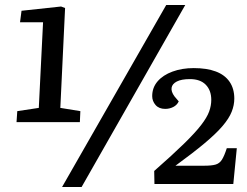

<svg xmlns="http://www.w3.org/2000/svg" viewBox="-20 -736 987 767"><path d="M228 11 644 -716H720L306 11ZM221 -305 301 -292 299 -248H46L49 -292L135 -305L152 -647H60L66 -693L224 -710L240 -704ZM739 -420Q705 -420 686.5 -410.5Q668 -401 665.5 -385.5Q663 -370 677 -351L694 -331Q687 -316 672 -308.5Q657 -301 640 -301Q615 -301 601.5 -316.5Q588 -332 588 -352Q588 -386 609.5 -411Q631 -436 669 -450Q707 -464 754 -464Q806 -464 842 -450.5Q878 -437 897 -409.5Q916 -382 916 -342Q916 -316 905.5 -289.5Q895 -263 869 -232.5Q843 -202 797 -163.5Q751 -125 681 -74H795Q825 -74 841 -78.5Q857 -83 866.5 -98Q876 -113 886 -144H926L912 -1H597L596 -53Q670 -118 715 -162Q760 -206 783.5 -236.5Q807 -267 815.5 -290.5Q824 -314 824 -337Q824 -375 802 -397.5Q780 -420 739 -420Z"/></svg>

Font: Literata 18pt Medium
Style: Italic
Weight: 500
Italic angle: -2°
Designer: Latin by Veronika Burian and Jose Scaglione. Greek by Irene Vlachou. Cyrillic by Vera Evstafieva
Foundry: TypeTogether
Version: Version 3.103;gftools[0.9.29]